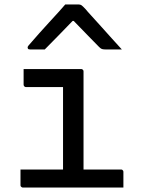

<svg xmlns="http://www.w3.org/2000/svg" viewBox="-20 -842 640 862"><path d="M72 -81H263V-451H97Q94 -451 91.5 -452.5Q89 -454 87.5 -456.5Q86 -459 86 -462V-532H344Q348 -532 350 -530.5Q352 -529 353.5 -527Q355 -525 355 -521V-81H523Q527 -81 529 -79.5Q531 -78 532.5 -76Q534 -74 534 -70V0H83Q80 0 77.5 -1.5Q75 -3 73.5 -5Q72 -7 72 -11ZM273 -822H333Q341 -822 346.5 -818Q352 -814 365 -800Q372 -791 391 -770.5Q410 -750 434 -723Q458 -696 482.5 -669Q507 -642 527 -620H454Q443 -620 437.5 -622Q432 -624 425 -631Q412 -644 377 -680Q349 -709 311 -748H306Q269 -710 242 -682Q208 -647 181 -620H115Q111 -620 108.5 -621Q106 -622 105 -624.5Q104 -627 104 -629Q104 -633 108 -637.5Q112 -642 125 -657Q137 -671 157 -693.5Q177 -716 200 -741Q223 -766 243 -788Q263 -810 273 -822Z"/></svg>

Font: Code D OnePiece
Style: Regular
Weight: 400
Version: Version 1.085; ttfautohint (v1.8.4.7-5d5b);Nerd Fonts 3.0.2